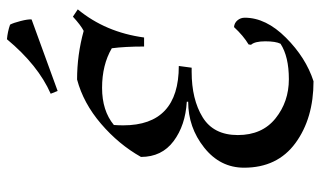

<svg xmlns="http://www.w3.org/2000/svg" viewBox="-205 -703 923 553"><g transform="rotate(-90 256.5 -426.5)"><path d="M477 -797 271 -722 263 -742Q345 -778 420 -868Q442 -866 462 -859Q467 -850 472.5 -828.5Q478 -807 477 -797ZM394 -566Q346 -594 280 -594Q214 -594 173 -560Q172 -546 172 -533Q172 -373 343 -373L338 -336H326Q247 -336 195.5 -304.5Q144 -273 144 -203Q144 -133 192 -94.5Q240 -56 305 -56Q370 -56 407 -80Q414 -94 414 -124Q414 -154 404 -165L405 -172Q430 -187 455 -214Q467 -213 474.5 -204Q482 -195 482 -183Q482 -122 424.5 -64.5Q367 -7 299 15Q192 15 121 -37Q50 -89 50 -185Q50 -254 108 -300Q166 -346 240 -346V-350Q172 -354 126.5 -388Q81 -422 81 -482Q117 -546 176.5 -597Q236 -648 304 -666Q375 -666 444 -647Q460 -655 485 -678L506 -664Q440 -584 425 -473H399Q399 -528 394 -566Z"/></g></svg>

Font: Almendra SC
Style: Regular
Weight: 400
Designer: Ana Sanfelippo
Foundry: Ana Sanfelippo
Version: Version 1.003